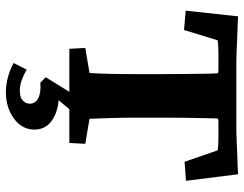

<svg xmlns="http://www.w3.org/2000/svg" viewBox="-109 -510 837 659"><g transform="rotate(90 309.5 -180.5)"><path d="M578.1 -579.1 600.6 -400.4 535.2 -395.5 496.1 -508.8Q487.3 -510.7 475.6 -511.2Q463.9 -511.7 449.2 -511.7H418Q409.2 -511.7 399.9 -511.7Q390.6 -511.7 386.7 -509.8Q386.7 -503.9 385.7 -473.1Q384.8 -442.4 384.3 -399.4Q383.8 -356.4 383.8 -310.5V-233.4Q383.8 -180.7 385.3 -137.2Q386.7 -93.8 387.7 -69.3L473.6 -54.7L470.7 0H147.5L144.5 -54.7L230.5 -69.3Q232.4 -93.8 233.4 -137.2Q234.4 -180.7 234.4 -233.4V-310.5Q234.4 -356.4 233.9 -399.4Q233.4 -442.4 232.9 -473.1Q232.4 -503.9 231.4 -509.8Q228.5 -511.7 218.8 -511.7Q209 -511.7 201.2 -511.7H168.9Q154.3 -511.7 141.1 -511.2Q127.9 -510.7 118.2 -508.8L83 -393.6L16.6 -399.4L36.1 -579.1Q46.9 -578.1 66.4 -577.6Q85.9 -577.1 108.9 -576.2Q131.8 -575.2 153.3 -574.2Q174.8 -573.2 188.5 -573.2H426.8Q440.4 -573.2 461.9 -574.2Q483.4 -575.2 506.3 -576.2Q529.3 -577.1 548.3 -577.6Q567.4 -578.1 578.1 -579.1ZM295.9 217.8Q269.5 217.8 243.7 210.4Q217.8 203.1 196.3 191.4L218.8 146.5Q235.4 156.2 253.9 163.1Q272.5 169.9 292 169.9Q314.5 169.9 325.2 159.7Q335.9 149.4 335.9 135.7Q335.9 116.2 316.4 106.4Q296.9 96.7 263.7 99.6L245.1 81.1L301.8 -10.7H363.3L304.7 60.5L306.6 36.1Q357.4 36.1 391.1 58.1Q424.8 80.1 424.8 120.1Q424.8 162.1 387.2 189.9Q349.6 217.8 295.9 217.8Z"/></g></svg>

Font: Crimson Pro ExtraBold
Style: Regular
Weight: 800
Designer: Jacques Le Bailly
Foundry: Baron von Fonthausen
Version: Version 1.003